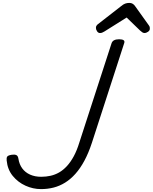

<svg xmlns="http://www.w3.org/2000/svg" viewBox="-20 -1286 1054 1325"><path d="M263 19Q208 19 156 -4.5Q104 -28 68 -72Q32 -116 26 -179Q24 -197 30 -205.5Q36 -214 61 -218Q80 -221 92 -216Q104 -211 107 -191Q113 -152 133.5 -124Q154 -96 187.5 -81Q221 -66 264 -66Q298 -66 329 -73Q360 -80 388 -96Q416 -112 441.5 -139.5Q467 -167 489 -207.5Q511 -248 528 -304L750 -988Q755 -1002 768 -1008.5Q781 -1015 802 -1015Q824 -1015 833 -1008.5Q842 -1002 837 -988L614 -300Q591 -230 562.5 -177Q534 -124 500.5 -86.5Q467 -49 429 -25.5Q391 -2 349.5 8.5Q308 19 263 19ZM670 -1058Q658 -1058 650 -1070Q642 -1082 642 -1093Q642 -1103 645.5 -1108Q649 -1113 653 -1117L815 -1243Q830 -1256 843.5 -1261Q857 -1266 873 -1266Q886 -1266 896.5 -1259.5Q907 -1253 915 -1240L1008 -1110Q1013 -1103 1013.5 -1097.5Q1014 -1092 1014 -1087Q1014 -1075 1001 -1066.5Q988 -1058 979 -1058Q969 -1058 962 -1063Q955 -1068 947 -1075L854 -1165L701 -1069Q694 -1065 686.5 -1061.5Q679 -1058 670 -1058Z"/></svg>

Font: Playwrite MX
Style: Regular
Weight: 400
Designer: Veronika Burian, José Scaglione
Foundry: TypeTogether
Version: Version 1.002